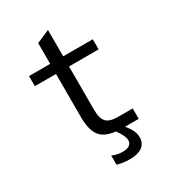

<svg xmlns="http://www.w3.org/2000/svg" viewBox="-215 -846 1033 1147"><g transform="rotate(-30 301.0 -272.0)"><path d="M503.9 -477.1V-546.9H299.8V-729L210 -689.9V-546.9H64V-477.1H210V-178.2C210 -112.3 223.6 -65.4 251.5 -38.6C272.5 -18.1 304.7 -5.4 348.6 -0.5C376.5 39.6 386.2 61.5 386.2 81.1C386.2 108.9 366.7 125 323.7 125C299.8 125 272 120.1 252 109.4V173.3C280.8 181.2 309.1 185.1 336.9 185.1C414.6 185.1 454.1 154.3 454.1 99.6C454.1 66.9 439.9 38.1 409.2 2H503.9V-69.8H402.8C364.7 -69.8 337.9 -77.6 322.8 -93.8C307.6 -109.9 299.8 -137.7 299.8 -178.2V-477.1Z"/></g></svg>

Font: Hack
Style: Regular
Weight: 400
Monospace: yes
Designer: Christopher Simpkins
Foundry: Christopher Simpkins
Version: Version 2.010